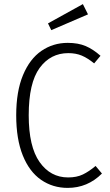

<svg xmlns="http://www.w3.org/2000/svg" viewBox="-20 -905 537 936"><path d="M470 -633 439 -596Q407 -622 378.5 -634Q350 -646 313 -646Q226 -646 173 -573.5Q120 -501 120 -343Q120 -190 173 -115Q226 -40 312 -40Q354 -40 384 -54.5Q414 -69 446 -96L477 -59Q407 11 310 11Q237 11 180 -28.5Q123 -68 91 -147.5Q59 -227 59 -343Q59 -459 92 -538.5Q125 -618 182 -657Q239 -696 310 -696Q361 -696 397.5 -680.5Q434 -665 470 -633ZM409 -835 230 -758 214 -791 384 -885Z"/></svg>

Font: Fira Sans Condensed Light
Style: Regular
Weight: 300
Width: 3
Designer: bBox Type GmbH & Carrois Corporate GbR & Edenspiekermann AG
Foundry: bBox Type GmbH & Carrois Corporate GbR & Edenspiekermann AG
Version: Version 4.301